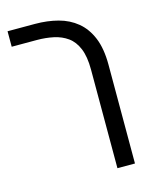

<svg xmlns="http://www.w3.org/2000/svg" viewBox="-123 -673 791 994"><g transform="rotate(-15 272.5 -176.0)"><path d="M381 240V-289Q381 -358 363 -401.5Q345 -445 313 -468Q281 -491 239 -500Q197 -509 150 -509H15V-592H162Q228 -592 285 -577Q342 -562 384.5 -527Q427 -492 451 -434Q475 -376 475 -289V240Z"/></g></svg>

Font: Noto Sans Hebrew
Style: Regular
Weight: 400
Designer: Monotype Design Team
Foundry: Monotype Imaging Inc.
Version: Version 2.003;January 10, 2023;FontCreator 14.0.0.2877 64-bi